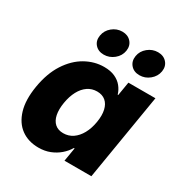

<svg xmlns="http://www.w3.org/2000/svg" viewBox="-177 -890 982 1033"><g transform="rotate(30 314.0 -373.5)"><path d="M206.1 9.3Q143.1 9.3 98.6 -22.9Q54.2 -55.2 35.6 -117.2Q17.1 -179.2 31.7 -267.6Q46.9 -358.4 86.7 -419.9Q126.5 -481.4 181.6 -512.7Q236.8 -543.9 296.9 -543.9Q336.9 -543.9 364.5 -531.2Q392.1 -518.6 409.2 -497.3Q426.3 -476.1 433.6 -450.7H437L451.2 -535.6H619.1L530.3 0H363.3L377.4 -84.5H373Q357.4 -58.1 333 -37.1Q308.6 -16.1 276.9 -3.4Q245.1 9.3 206.1 9.3ZM282.7 -124.5Q315.4 -124.5 341.6 -142.3Q367.7 -160.2 385.5 -192.4Q403.3 -224.6 410.6 -268.1Q418 -312 410.6 -344Q403.3 -376 382.8 -393.3Q362.3 -410.6 330.1 -410.6Q297.9 -410.6 272.2 -393.1Q246.6 -375.5 229.5 -343.5Q212.4 -311.5 205.1 -268.1Q197.8 -224.6 204.3 -192.1Q210.9 -159.7 230.7 -142.1Q250.5 -124.5 282.7 -124.5ZM481.9 -599.6Q447.3 -599.6 427.5 -622.3Q407.7 -645 413.1 -678.7Q418.5 -711.9 446 -734.6Q473.6 -757.3 508.3 -757.3Q543 -757.3 563 -734.6Q583 -711.9 577.6 -678.7Q571.8 -645 544.2 -622.3Q516.6 -599.6 481.9 -599.6ZM260.3 -599.6Q225.6 -599.6 205.8 -622.3Q186 -645 191.9 -678.7Q197.3 -711.9 224.6 -734.6Q252 -757.3 286.6 -757.3Q321.3 -757.3 341.3 -734.6Q361.3 -711.9 356 -678.7Q350.6 -645 322.8 -622.3Q294.9 -599.6 260.3 -599.6Z"/></g></svg>

Font: Inter 20pt ExtraBold
Style: Italic
Weight: 800
Italic angle: -9.3988°
Version: Version 4.001;git-66647c0bb